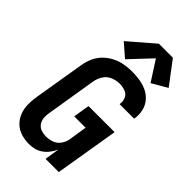

<svg xmlns="http://www.w3.org/2000/svg" viewBox="-292 -1064 1160 1160"><g transform="rotate(45 288.0 -484.0)"><path d="M206 8Q228 8 251.5 2.5Q275 -3 295.5 -17.5Q316 -32 331 -52Q346 -72 356 -94L341 0H454L522 -409H299L282 -304H379L360 -183Q355 -158 338.5 -136Q322 -114 297 -105.5Q272 -97 246 -97Q225 -97 205 -104Q185 -111 173 -128Q161 -145 159 -166.5Q157 -188 161 -210L214 -535Q219 -563 235.5 -589Q252 -615 280 -626.5Q308 -638 337 -638Q361 -638 384 -630Q407 -622 417.5 -600Q428 -578 424 -553V-550H547Q548 -554 549 -557Q554 -591 546 -623.5Q538 -656 517 -680.5Q496 -705 466.5 -719Q437 -733 404 -738Q371 -743 337 -743Q304 -743 271 -737Q238 -731 206.5 -715Q175 -699 150 -673.5Q125 -648 111.5 -616Q98 -584 93 -552L39 -227Q33 -192 33.5 -157Q34 -122 46 -90.5Q58 -59 81.5 -36Q105 -13 137.5 -2.5Q170 8 206 8ZM255 -765 383 -901 466 -772 564 -829 453 -976H333L172 -837Z"/></g></svg>

Font: Iosevka Sparkle Oblique
Style: Bold
Weight: 700
Italic angle: -9°
Designer: Belleve Invis
Foundry: Belleve Invis
Version: Version 4.5.0; ttfautohint (v1.8.3)